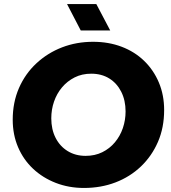

<svg xmlns="http://www.w3.org/2000/svg" viewBox="-20 -919 847 951"><path d="M396 12Q321 12 256.5 -13Q192 -38 144 -83Q96 -128 69.5 -190Q43 -252 43 -326Q43 -412 74 -483Q105 -554 160.5 -605.5Q216 -657 287.5 -684.5Q359 -712 441 -712Q518 -712 582.5 -687.5Q647 -663 694 -617.5Q741 -572 767 -510Q793 -448 793 -374Q793 -287 762.5 -216.5Q732 -146 678 -94.5Q624 -43 552 -15.5Q480 12 396 12ZM404 -147Q450 -147 486.5 -165Q523 -183 549 -214Q575 -245 588.5 -284.5Q602 -324 602 -367Q602 -422 580.5 -464.5Q559 -507 521 -530.5Q483 -554 432 -554Q386 -554 349.5 -535.5Q313 -517 287 -486Q261 -455 247.5 -415.5Q234 -376 234 -333Q234 -278 255.5 -236Q277 -194 315.5 -170.5Q354 -147 404 -147ZM380 -768 312 -899H457L526 -768Z"/></svg>

Font: MuseoModerno ExtraBold
Style: Italic
Weight: 800
Italic angle: -9°
Designer: Pablo Cosgaya, Héctor Gatti, Marcela Romero, and the Authors of The MuseoModerno Project.
Foundry: Omnibus-Type Team
Version: Version 1.003